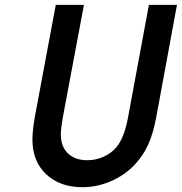

<svg xmlns="http://www.w3.org/2000/svg" viewBox="-20 -759 750 792"><path d="M210 -738.8H326.2L238.8 -272.9Q231 -228.5 231 -204.1Q231 -154.8 260 -126.5Q289.1 -98.1 339.8 -98.1Q376 -98.1 408.2 -112.8Q440.4 -127.4 461.9 -153.8Q492.7 -192.4 507.8 -272.9L594.2 -738.8H710L624 -272.9Q611.3 -205.6 590.1 -159.9Q568.8 -114.3 534.2 -78.1Q492.7 -35.2 436.3 -11Q379.9 13.2 319.8 13.2Q227.5 13.2 170.7 -40Q113.8 -93.3 113.8 -183.1Q113.8 -218.8 123 -272.9Z"/></svg>

Font: Involve SemiBold Oblique
Style: Italic
Weight: 600
Italic angle: -10.5°
Designer: Stefan Peev
Foundry: Context Ltd.
Version: Version 1.001